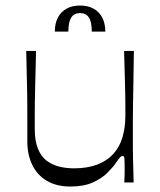

<svg xmlns="http://www.w3.org/2000/svg" viewBox="-20 -670 588 705"><path d="M238.4 14.9Q187.6 14.9 152.4 -5.8Q117.1 -26.4 98.7 -64.1Q80.3 -101.7 80.3 -150.4Q80.3 -195 80.3 -227Q80.3 -259 80.2 -285Q80.1 -311 79.6 -337.9Q79.1 -364.9 78.2 -398.9Q77.3 -433 76.3 -482.9H112.3Q111.3 -433.7 110.4 -400.7Q109.4 -367.7 108.9 -343.4Q108.4 -319.1 108 -298.3Q107.6 -277.4 107.6 -253.6Q107.6 -229.7 107.6 -196.3Q107.6 -152.6 119.3 -123.9Q131 -95.2 151.4 -79.9Q171.9 -64.6 197.4 -58.2Q223 -51.9 251.6 -51.9Q300.7 -51.9 336.6 -65.5Q372.6 -79.2 395.6 -104.3Q418.6 -129.4 429.4 -165Q440.3 -200.6 440.3 -244.3Q440.3 -267.9 440.3 -285.6Q440.3 -303.4 439.8 -325.9Q439.3 -348.4 438.4 -385.3Q437.4 -422.1 435.6 -482.9H471.6Q470.7 -411.3 469.8 -363.8Q468.9 -316.3 468.4 -285.7Q468 -255.1 467.9 -235Q467.9 -214.9 467.9 -199.2Q467.9 -183.6 467.9 -165.9Q467.9 -141.6 467.9 -123.6Q467.9 -105.6 468.4 -88.6Q468.9 -71.6 469.4 -50.7Q469.9 -29.9 470.7 0H436.4Q437.6 -17.3 437.6 -30.2Q437.7 -43.1 437.7 -52.7Q437.7 -80.4 436.7 -88.9Q435.7 -97.4 430.4 -97.4Q425.4 -97.4 421 -92.6Q416.6 -87.9 405.1 -71.3Q395 -56.3 374.6 -35.8Q354.1 -15.3 321.1 -0.2Q288 14.9 238.4 14.9ZM181.3 -554Q181.3 -584.3 192.7 -605.7Q204.1 -627.1 224.8 -638.4Q245.4 -649.7 274 -649.7Q302.6 -649.7 323.2 -638.4Q343.9 -627.1 355.3 -605.7Q366.7 -584.3 366.7 -554H317Q317 -589.1 306.5 -605.6Q296 -622 274 -622Q252 -622 241.5 -605.6Q231 -589.1 231 -554Z"/></svg>

Font: Ojuju ExtraLight
Style: Regular
Weight: 200
Designer: Chisaokwu Joboson, Mirko Velimirovic
Foundry: Udi Foundry
Version: Version 1.000